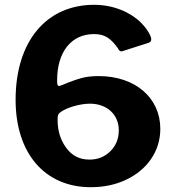

<svg xmlns="http://www.w3.org/2000/svg" viewBox="-20 -771 725 800"><path d="M372 -751C175 -751 45 -601 45 -355C45 -133 166 9 358 9C412 9 461 -1 505 -22C593 -63 648 -141 648 -234C648 -363 544 -454 391 -454C362 -454 338 -451 317 -445C296 -439 270 -430 240 -417C232 -414 228 -413 227 -413C219 -413 218 -418 218 -437C218 -552 275 -629 372 -629C419 -629 443 -609 472 -569C475 -561 480 -557 486 -557C488 -557 490 -557 491 -558L600 -593C607 -596 610 -600 610 -607C610 -610 610 -613 609 -615C602 -636 587 -657 566 -678C523 -720 453 -751 372 -751ZM355 -339C424 -339 475 -295 475 -228C475 -193 463 -164 440 -141C417 -118 388 -106 353 -106C312 -106 280 -122 256 -155C232 -187 220 -226 220 -271C220 -291 222 -297 234 -305C261 -324 315 -339 355 -339Z"/></svg>

Font: Libre Franklin
Style: Bold
Weight: 700
Designer: Pablo Impallari, Rodrigo Fuenzalida
Foundry: Impallari Type
Version: Version 1.002; ttfautohint (v1.5)